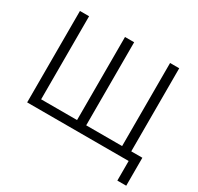

<svg xmlns="http://www.w3.org/2000/svg" viewBox="-175 -912 1315 1273"><g transform="rotate(30 482.5 -275.0)"><path d="M90 -700H160V-64H435V-700H505V-64H780V-700H850V-64H935V150H867V0H90Z"/></g></svg>

Font: PT Root UI
Style: Regular
Weight: 400
Designer: Vitaly Kuzmin
Foundry: ParaType Ltd.
Version: Version 2.001G